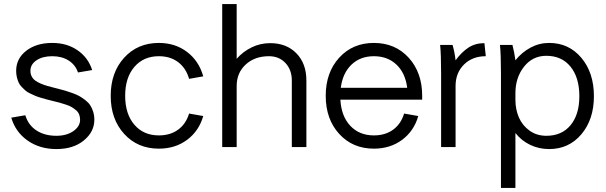

<svg xmlns="http://www.w3.org/2000/svg" viewBox="-20 -720 2967 940"><path d="M235.8 -509.8Q308.1 -509.8 360.1 -473.6Q412.1 -437.5 431.2 -377L361.8 -365.2Q349.1 -402.8 315.9 -423.8Q282.7 -444.8 235.8 -444.8Q188.5 -444.8 158.7 -424.8Q128.9 -404.8 128.9 -373Q128.9 -357.9 135.3 -345.7Q141.6 -333.5 152.8 -325.4Q164.1 -317.4 179.4 -310.8Q194.8 -304.2 212.4 -299.1Q230 -293.9 250 -289.1Q258.3 -287.1 262.2 -286.1Q284.7 -280.3 299.1 -276.1Q313.5 -272 334.5 -264.4Q355.5 -256.8 368.9 -249.3Q382.3 -241.7 397.5 -230Q412.6 -218.3 421.4 -205.1Q430.2 -191.9 436 -173.6Q441.9 -155.3 441.9 -133.8Q441.9 -74.7 390.6 -32.5Q339.4 9.8 255.9 9.8Q174.3 9.8 115 -32Q55.7 -73.7 35.2 -144L104 -155.8Q118.2 -107.9 158.2 -81.5Q198.2 -55.2 255.9 -55.2Q306.2 -55.2 339.1 -78.1Q372.1 -101.1 372.1 -133.8Q372.1 -147.9 367.4 -159.7Q362.8 -171.4 352.1 -180.4Q341.3 -189.5 331.3 -195.6Q321.3 -201.7 302.7 -207.8Q284.2 -213.9 272 -217.3Q259.8 -220.7 236.8 -226.1Q217.8 -231 208.3 -233.4Q198.7 -235.8 180.7 -241.2Q162.6 -246.6 153.1 -250.7Q143.6 -254.9 128.4 -262Q113.3 -269 105.2 -276.1Q97.2 -283.2 86.9 -293.7Q76.7 -304.2 71.5 -315.4Q66.4 -326.7 62.7 -341.6Q59.1 -356.4 59.1 -373Q59.1 -433.1 108.4 -471.4Q157.7 -509.8 235.8 -509.8Z M757.8 -509.8Q837.9 -509.8 896 -465.6Q954.1 -421.4 975.1 -346.2L905.8 -334Q890.6 -386.7 852.1 -415.8Q813.5 -444.8 757.8 -444.8Q682.6 -444.8 637.7 -392.3Q592.8 -339.8 592.8 -251Q592.8 -162.1 637.7 -109.6Q682.6 -57.1 757.8 -57.1Q813.5 -57.1 851.8 -85Q890.1 -112.8 905.8 -164.1L975.1 -151.9Q954.1 -78.6 896 -35.4Q837.9 7.8 757.8 7.8Q653.8 7.8 587.9 -64.5Q522 -136.7 522 -251Q522 -365.2 587.9 -437.5Q653.8 -509.8 757.8 -509.8Z M1138.7 -700.2V-432.1Q1169.4 -467.3 1211.9 -488Q1254.4 -508.8 1302.7 -508.8Q1382.8 -508.8 1431.4 -458.7Q1480 -408.7 1480 -326.2V0H1408.7V-326.2Q1408.7 -378.4 1377.4 -411.6Q1346.2 -444.8 1296.9 -444.8Q1227.1 -444.8 1182.9 -404.1Q1138.7 -363.3 1138.7 -298.8V0H1067.9V-700.2Z M1810.5 -509.8Q1915 -509.8 1981 -437.3Q2046.9 -364.7 2046.9 -251V-231.9H1646.5Q1650.9 -150.9 1695.1 -104Q1739.3 -57.1 1810.5 -57.1Q1866.2 -57.1 1904.5 -85Q1942.9 -112.8 1958.5 -164.1L2027.8 -151.9Q2006.8 -78.6 1948.7 -35.4Q1890.6 7.8 1810.5 7.8Q1706.5 7.8 1640.6 -64.5Q1574.7 -136.7 1574.7 -251Q1574.7 -365.2 1640.6 -437.5Q1706.5 -509.8 1810.5 -509.8ZM1810.5 -444.8Q1744.1 -444.8 1700.9 -403.6Q1657.7 -362.3 1648.4 -290H1973.6Q1964.4 -362.8 1920.9 -403.8Q1877.4 -444.8 1810.5 -444.8Z M2134.8 -500H2195.8Q2206.1 -462.9 2210.4 -424.8Q2240.2 -465.3 2273.7 -487.1Q2307.1 -508.8 2351.6 -508.8L2358.4 -444.8Q2293 -444.8 2251.7 -404.1Q2210.4 -363.3 2210.4 -298.8V0H2139.6V-359.9Q2139.6 -455.1 2134.8 -500Z M2503.4 -68.8V200.2H2432.6V-359.9Q2432.6 -455.1 2427.7 -500H2488.8Q2498 -465.3 2503.4 -424.8Q2534.2 -463.4 2576.9 -486.6Q2619.6 -509.8 2668.5 -509.8Q2765.1 -509.8 2826.4 -436.8Q2887.7 -363.8 2887.7 -249Q2887.7 -135.3 2826.4 -62.7Q2765.1 9.8 2668.5 9.8Q2619.1 9.8 2576.2 -10.5Q2533.2 -30.8 2503.4 -68.8ZM2503.4 -264.2V-231Q2503.4 -184.1 2520.5 -144.8Q2537.6 -105.5 2572.8 -80.3Q2607.9 -55.2 2654.8 -55.2Q2730.5 -55.2 2773.4 -107.2Q2816.4 -159.2 2816.4 -249Q2816.4 -340.3 2773.2 -393.6Q2730 -446.8 2654.8 -446.8Q2587.4 -446.8 2545.4 -393.3Q2503.4 -339.8 2503.4 -264.2Z"/></svg>

Font: LT Superior
Style: Regular
Weight: 400
Designer: Daniel Lyons
Foundry: LyonsType
Version: Version 1.000